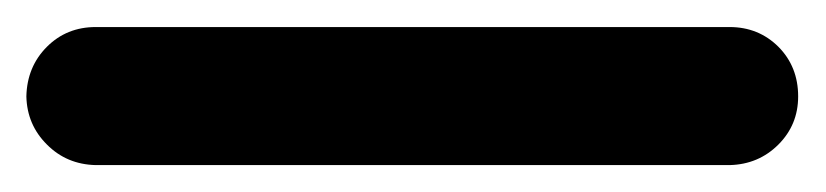

<svg xmlns="http://www.w3.org/2000/svg" viewBox="-63 -20 611 142"><path d="M476.6 102.1H7.8Q-13.7 101.6 -28.3 86.9Q-43 72.3 -43.5 51.3Q-43 29.3 -28.3 14.6Q-13.7 0 7.8 0H476.6Q498 0 512.7 14.6Q527.3 29.3 527.3 51.3Q527.3 72.3 512.7 86.9Q498 101.6 476.6 102.1Z"/></svg>

Font: Comfortaa
Style: Bold
Weight: 700
Designer: Johan Aakerlund
Foundry: Johan Aakerlund
Version: Version 2.001; ttfautohint (v1.4.1)